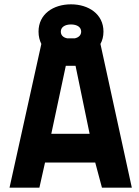

<svg xmlns="http://www.w3.org/2000/svg" viewBox="-20 -867 644 887"><path d="M458 -721C458 -802 389 -847 308 -847C226 -847 158 -802 158 -721C158 -699 163 -680 171 -664L24 0H162L188 -116H420L451 0H589L444 -664C453 -680 458 -699 458 -721ZM284 -563H329L394 -249H217ZM261 -721C261 -741 279 -754 308 -754C337 -754 355 -741 355 -721C355 -705 344 -694 326 -690H290C271 -694 261 -705 261 -721Z"/></svg>

Font: TitilliumText22L
Style: 999 wt
Weight: 900
Designer: Campivisivi
Foundry: Campivisivi
Version: 1.000